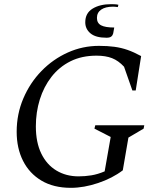

<svg xmlns="http://www.w3.org/2000/svg" viewBox="-20 -891 779 921"><path d="M320 10Q237 10 179 -24.5Q121 -59 90.5 -119.5Q60 -180 60 -259Q60 -344 92 -419Q124 -494 179 -550.5Q234 -607 305 -639Q376 -671 455 -671Q496 -671 529 -666.5Q562 -662 592 -651.5Q622 -641 657 -622L631 -457H615L575 -571Q548 -600 517.5 -612Q487 -624 443 -624Q372 -624 318 -597Q264 -570 227 -522.5Q190 -475 171 -414Q152 -353 152 -285Q152 -208 178 -154.5Q204 -101 250.5 -73Q297 -45 357 -45Q388 -45 418.5 -50Q449 -55 482 -69L511 -234L433 -274L437 -290H672L669 -274L596 -231L569 -74Q519 -36 450.5 -13Q382 10 320 10ZM491 -710Q439 -710 414 -731Q389 -752 389 -784Q389 -828 424 -849.5Q459 -871 513 -871Q521 -871 531 -870.5Q541 -870 548 -868L545 -857Q538 -858 533 -858.5Q528 -859 522 -859Q486 -859 465.5 -845Q445 -831 445 -805Q445 -780 465 -769.5Q485 -759 528 -759L523 -731Q521 -722 514 -716Q507 -710 491 -710Z"/></svg>

Font: Spectral
Style: Italic
Weight: 400
Italic angle: -10°
Designer: Jean-Baptiste Levee
Foundry: Production Type
Version: Version 2.001